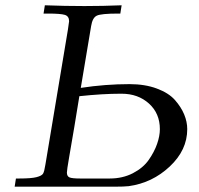

<svg xmlns="http://www.w3.org/2000/svg" viewBox="-20 -703 748 723"><path d="M35.2 0 40 -30.8H51.8Q97.7 -30.8 117.4 -35.9Q137.2 -41 142.1 -49.1Q147 -57.1 150.9 -83Q151.9 -89.8 152.8 -94.2L235.8 -591.8Q239.7 -615.7 240.2 -623Q240.2 -642.1 224.1 -647Q208 -651.9 160.2 -651.9H144L148.9 -683.1Q224.1 -680.2 297.9 -680.2Q367.7 -680.2 438 -683.1L433.1 -651.9H424.8Q360.8 -651.9 344.5 -644Q328.1 -636.2 323.2 -605L284.2 -372.1Q377 -386.2 467.8 -386.2Q525.9 -386.2 570.6 -369.6Q615.2 -353 638.7 -326.4Q662.1 -299.8 673.6 -272Q685.1 -244.1 685.1 -216.8Q685.1 -137.7 619.1 -75.9Q553.2 -14.2 464.8 -2Q446.8 0 412.1 0ZM231.9 -53.2Q231.9 -39.1 241.9 -34.9Q252 -30.8 282.2 -30.8H393.1Q441.9 -30.8 480.5 -50.8Q519 -70.8 540 -100.8Q561 -130.9 571.5 -160.9Q582 -190.9 582 -216.8Q582 -275.9 541 -313Q500 -350.1 438 -350.1H434.1Q367.2 -350.1 278.8 -340.8Q272 -295.9 260 -225.8Q248 -155.8 240 -108.9Q231.9 -62 231.9 -53.2Z"/></svg>

Font: CMU Serif Extra
Style: RomanSlanted
Weight: 500
Italic angle: -9.46001°
Version: Version 0.7.0